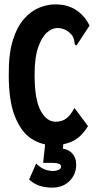

<svg xmlns="http://www.w3.org/2000/svg" viewBox="-20 -652 440 877"><path d="M222 11Q168 11 122 -19.5Q76 -50 48 -120.5Q20 -191 20 -308Q19 -405 38.5 -467.5Q58 -530 90 -566Q122 -602 159.5 -617Q197 -632 232 -632Q289 -632 328 -606Q367 -580 389 -535L334 -451L329 -444L322 -449Q320 -456 319 -466Q318 -476 310 -490Q294 -509 277 -516.5Q260 -524 241 -524Q218 -524 194.5 -503.5Q171 -483 154.5 -436.5Q138 -390 138 -311Q138 -197 165.5 -146.5Q193 -96 234 -96Q263 -96 283 -111Q303 -126 320 -159L382 -76Q352 -27 313.5 -8Q275 11 222 11ZM217 205Q191 205 165 198Q139 191 113 168L145 95Q166 115 184.5 122Q203 129 224 129Q235 129 247 124Q259 119 259 109Q259 100 248.5 96Q238 92 223 92H177L187 0H270L267 27Q295 31 311.5 50.5Q328 70 328 100Q328 144 298 174.5Q268 205 217 205Z"/></svg>

Font: Inconsolata Condensed Black
Style: Regular
Weight: 900
Width: 3
Monospace: yes
Designer: Raph Levien, Cyreal, Brenton Simpson
Foundry: Raph Levien, Cyreal, Google
Version: Version 3.001; ttfautohint (v1.8.2.53-6de2)